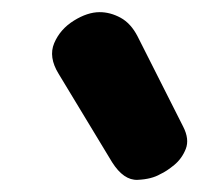

<svg xmlns="http://www.w3.org/2000/svg" viewBox="-20 -990 328 316"><path d="M164.5 -723 76.5 -868.5Q59.5 -896 69.2 -919Q79 -942 101.5 -956Q124 -970 144 -970Q161.5 -970 178.5 -960.8Q195.5 -951.5 206.5 -930L281.5 -781.5Q292 -761 285.8 -745Q279.5 -729 266.8 -718.5Q254 -708 244 -703.5Q229.5 -695 206.5 -694Q183.5 -693 164.5 -723Z"/></svg>

Font: Edu SA Hand Cursive
Style: Regular
Weight: 400
Designer: Tina and Corey Anderson, Eben Sorkin, Mirko Velimirovic
Foundry: Google for Education
Version: Version 2.000